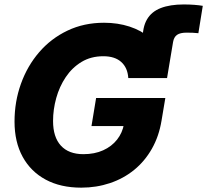

<svg xmlns="http://www.w3.org/2000/svg" viewBox="-20 -841 940 871"><path d="M630.4 -504.4 627.4 -660.2Q626 -716.8 646.5 -752.4Q667 -788.1 709.2 -804.4Q751.5 -820.8 813.5 -820.8Q839.4 -820.8 861.3 -819.1Q883.3 -817.4 899.9 -814.5L879.9 -690.4Q868.2 -691.9 854.2 -692.4Q840.3 -692.9 826.2 -692.9Q797.4 -692.9 783.2 -682.9Q769 -672.9 765.1 -650.4L737.8 -486.8ZM348.6 10.3Q254.9 10.3 187.3 -26.1Q119.6 -62.5 82.8 -129.6Q45.9 -196.8 45.9 -289.6Q45.9 -379.9 75 -460.9Q104 -542 157.7 -604.2Q211.4 -666.5 286.1 -702.1Q360.8 -737.8 452.1 -737.8Q514.2 -737.8 567.4 -720.5Q620.6 -703.1 659.9 -670.2Q699.2 -637.2 720.2 -591.1Q741.2 -544.9 737.8 -486.8H562Q560.5 -510.3 552.5 -528.6Q544.4 -546.9 530 -559.8Q515.6 -572.8 495.4 -579.3Q475.1 -585.9 448.7 -585.9Q392.6 -585.9 349.9 -560.1Q307.1 -534.2 278.3 -491.2Q249.5 -448.2 235.1 -396.2Q220.7 -344.2 220.7 -292Q220.7 -219.2 256.1 -180.4Q291.5 -141.6 358.4 -141.6Q409.2 -141.6 448 -159.2Q486.8 -176.8 511.2 -207.8Q535.6 -238.8 542.5 -278.8L575.2 -269H395L416 -396.5H730L712.9 -294.4Q701.2 -222.7 668.9 -166Q636.7 -109.4 588.4 -70.1Q540 -30.8 478.8 -10.3Q417.5 10.3 348.6 10.3Z"/></svg>

Font: Inter 20pt ExtraBold
Style: Italic
Weight: 800
Italic angle: -9.3988°
Version: Version 4.001;git-66647c0bb